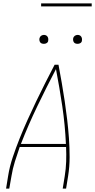

<svg xmlns="http://www.w3.org/2000/svg" viewBox="-20 -1119 564 1139"><path d="M16 0 28 -74Q37 -131 56 -187.5Q75 -244 97 -299Q119 -354 144 -409Q169 -464 195 -518.5Q221 -573 248.5 -627Q276 -681 304 -735H327Q337 -681 346.5 -627Q356 -573 364 -518.5Q372 -464 378.5 -409.5Q385 -355 389 -299Q393 -243 393 -186.5Q393 -130 384 -74L372 0H352L364 -74Q371 -117 372.5 -160.5Q374 -204 372 -247H97Q82 -204 68.5 -161Q55 -118 48 -74L35 0ZM371 -265Q366 -378 349.5 -489Q333 -600 312 -709Q255 -600 201.5 -489Q148 -378 104 -265ZM440 -859Q434 -859 428 -861Q422 -863 418.5 -868Q415 -873 414 -879Q413 -885 414 -891Q415 -896 417.5 -900Q420 -904 423.5 -906.5Q427 -909 431.5 -910.5Q436 -912 440 -912Q447 -912 452.5 -909.5Q458 -907 461.5 -902Q465 -897 466 -891Q467 -885 466 -879Q466 -874 463.5 -870Q461 -866 457 -863.5Q453 -861 449 -860Q445 -859 440 -859ZM240 -859Q234 -859 228 -861Q222 -863 218.5 -868Q215 -873 214 -879Q213 -885 214 -891Q215 -896 217.5 -900Q220 -904 223.5 -906.5Q227 -909 231.5 -910.5Q236 -912 240 -912Q247 -912 252.5 -909.5Q258 -907 261.5 -902Q265 -897 266 -891Q267 -885 266 -879Q266 -874 263.5 -870Q261 -866 257 -863.5Q253 -861 249 -860Q245 -859 240 -859ZM224 -1081V-1099H524V-1081Z"/></svg>

Font: Iosevka Curly Thin Oblique
Style: Regular
Weight: 100
Italic angle: -9°
Monospace: yes
Designer: Belleve Invis
Foundry: Belleve Invis
Version: Version 11.1.0; ttfautohint (v1.8.3)